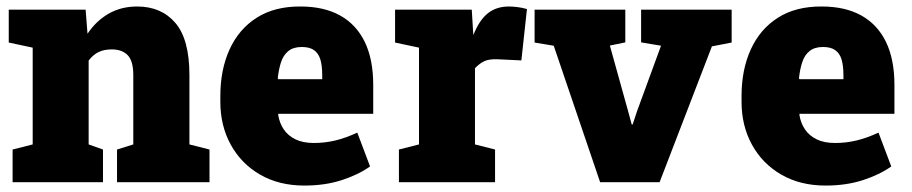

<svg xmlns="http://www.w3.org/2000/svg" viewBox="-20 -558 2792 588"><path d="M18.6 0V-100.1L80.1 -115.7V-412.1L6.8 -427.7V-528.3H242.2L248 -454.6Q274.4 -494.1 312.7 -516.1Q351.1 -538.1 399.9 -538.1Q474.1 -538.1 517.1 -487.8Q560.1 -437.5 560.1 -328.1V-115.7L621.6 -100.1V0H338.4V-100.1L388.2 -115.7V-328.6Q388.2 -371.1 371.1 -388.9Q354 -406.7 322.3 -406.7Q298.3 -406.7 281.2 -398.2Q264.2 -389.6 251.5 -372.6V-115.7L295.4 -100.1V0Z M912.1 10.3Q834.5 10.3 776.6 -23.2Q718.8 -56.6 686.8 -114.7Q654.8 -172.9 654.8 -246.1V-264.2Q654.8 -344.7 683.1 -406.7Q711.4 -468.8 766.1 -503.7Q820.8 -538.6 900.4 -538.1Q972.2 -538.1 1021.7 -510.5Q1071.3 -482.9 1097.2 -429.4Q1123 -376 1123 -297.9V-209.5H832.5L832 -206.1Q835.9 -181.2 848.9 -161.9Q861.8 -142.6 884.8 -131.3Q907.7 -120.1 941.4 -120.1Q974.6 -120.1 1006.6 -127.7Q1038.6 -135.3 1074.2 -151.9L1113.3 -48.3Q1077.6 -22.9 1026.4 -6.3Q975.1 10.3 912.1 10.3ZM832.5 -315.4H966.8V-328.1Q966.8 -356.4 961.2 -375.5Q955.6 -394.5 941.9 -404.3Q928.2 -414.1 904.3 -414.1Q878.4 -414.1 863 -401.6Q847.7 -389.2 840.6 -367.4Q833.5 -345.7 830.6 -317.9Z M1201.7 0V-100.1L1263.2 -115.7V-412.1L1189.9 -427.7V-528.3H1424.8L1428.7 -463.9L1429.7 -450.7Q1447.3 -495.6 1473.4 -516.8Q1499.5 -538.1 1538.6 -538.1Q1549.3 -538.1 1564 -536.4Q1578.6 -534.7 1593.8 -530.3L1576.7 -373L1503.4 -376.5Q1478 -377.4 1463.6 -370.8Q1449.2 -364.3 1434.6 -349.1V-115.7L1496.1 -100.1V0Z M1817.9 0 1675.8 -418 1617.2 -427.7V-528.3H1895V-428.2L1847.7 -418.5L1903.8 -216.8L1914.6 -176.8H1917.5L1930.7 -216.8L2004.4 -418L1943.4 -428.2V-528.3H2220.7V-427.7L2160.2 -416L2000 0Z M2508.3 10.3Q2430.7 10.3 2372.8 -23.2Q2314.9 -56.6 2283 -114.7Q2251 -172.9 2251 -246.1V-264.2Q2251 -344.7 2279.3 -406.7Q2307.6 -468.8 2362.3 -503.7Q2417 -538.6 2496.6 -538.1Q2568.4 -538.1 2617.9 -510.5Q2667.5 -482.9 2693.4 -429.4Q2719.2 -376 2719.2 -297.9V-209.5H2428.7L2428.2 -206.1Q2432.1 -181.2 2445.1 -161.9Q2458 -142.6 2481 -131.3Q2503.9 -120.1 2537.6 -120.1Q2570.8 -120.1 2602.8 -127.7Q2634.8 -135.3 2670.4 -151.9L2709.5 -48.3Q2673.8 -22.9 2622.6 -6.3Q2571.3 10.3 2508.3 10.3ZM2428.7 -315.4H2563V-328.1Q2563 -356.4 2557.4 -375.5Q2551.8 -394.5 2538.1 -404.3Q2524.4 -414.1 2500.5 -414.1Q2474.6 -414.1 2459.2 -401.6Q2443.8 -389.2 2436.8 -367.4Q2429.7 -345.7 2426.8 -317.9Z"/></svg>

Font: Roboto Slab LO Black
Style: Regular
Weight: 900
Designer: Google
Version: Version 2.000